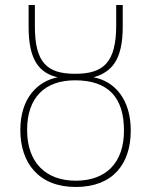

<svg xmlns="http://www.w3.org/2000/svg" viewBox="-20 -734 603 765"><path d="M282 11C429 11 501 -80 501 -214C501 -337 438 -410 353 -426C424 -447 469 -493 469 -628V-714H443V-634C443 -484 392 -440 279 -440C167 -440 119 -485 119 -629V-714H94V-626C94 -497 135 -443 210 -426C131 -411 61 -344 61 -216C61 -86 133 11 282 11ZM282 -14C162 -14 88 -87 88 -216C88 -345 158 -414 279 -414C410 -414 474 -347 474 -214C474 -85 402 -14 282 -14Z"/></svg>

Font: Noto Sans Mono SemiCondensed Thin
Style: Regular
Weight: 100
Width: 4
Designer: Monotype Design Team
Foundry: Monotype Imaging Inc.
Version: Version 2.014